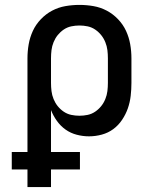

<svg xmlns="http://www.w3.org/2000/svg" viewBox="-20 -548 640 783"><path d="M92 215V143H28V72H92V-310Q92 -339 97 -367.5Q102 -396 114 -422Q126 -448 146.5 -469.5Q167 -491 192.5 -504.5Q218 -518 246.5 -523Q275 -528 304 -528Q333 -528 361.5 -523Q390 -518 415.5 -504.5Q441 -491 461.5 -469.5Q482 -448 494 -422Q506 -396 511 -367.5Q516 -339 516 -310V-210Q516 -184 513 -157.5Q510 -131 501.5 -106.5Q493 -82 478 -59.5Q463 -37 442 -21.5Q421 -6 395 1Q369 8 343 8Q318 8 293 1.5Q268 -5 247.5 -19.5Q227 -34 212 -55Q197 -76 188 -99V72H306V143H188V215ZM304 -76Q321 -76 337.5 -79.5Q354 -83 368 -92.5Q382 -102 392.5 -115Q403 -128 409.5 -144Q416 -160 418 -176.5Q420 -193 420 -210V-310Q420 -327 418 -343.5Q416 -360 409.5 -376Q403 -392 392.5 -405Q382 -418 368 -427.5Q354 -437 337.5 -440.5Q321 -444 304 -444Q287 -444 270.5 -440.5Q254 -437 240 -427.5Q226 -418 215.5 -405Q205 -392 198.5 -376Q192 -360 190 -343.5Q188 -327 188 -310V-210Q188 -193 190 -176.5Q192 -160 198.5 -144Q205 -128 215.5 -115Q226 -102 240 -92.5Q254 -83 270.5 -79.5Q287 -76 304 -76Z"/></svg>

Font: Iosevka HT Medium Extended
Style: Regular
Weight: 500
Width: 7
Monospace: yes
Designer: Belleve Invis
Foundry: Belleve Invis
Version: Version 32.3.0; ttfautohint (v1.8.4)